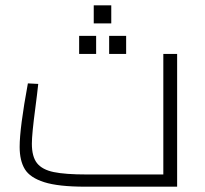

<svg xmlns="http://www.w3.org/2000/svg" viewBox="-20 -703 772 723"><path d="M54 0ZM647 -500V0H301Q200 0 146.5 -17Q93 -34 73.5 -66Q54 -98 54 -150Q54 -221 85 -389L124 -387Q120 -349 113 -296Q100 -198 100 -162Q100 -113 119.5 -88.5Q139 -64 182.5 -55Q226 -46 307 -46H595V-500ZM333 -683H399V-615H333ZM278 -568H342V-500H278ZM391 -568H455V-500H391Z"/></svg>

Font: Cairo Light
Style: Regular
Weight: 300
Designer: Mohamed Gaber, the designers of Titillium
Foundry: Kief Type Foundry
Version: Version 2.009; ttfautohint (v1.5.33-1714) -l 8 -r 50 -G 200 